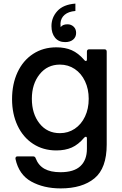

<svg xmlns="http://www.w3.org/2000/svg" viewBox="-20 -831 680 1067"><path d="M66 52V49Q66 38 78 38H163Q175 38 178 48Q193 88 227 107Q261 126 316 126Q391 126 427 92Q463 58 463 -4V-61Q463 -71 457 -71Q453 -71 448 -66Q415 -27 378.5 -11Q342 5 293 5Q220 5 164 -31.5Q108 -68 77.5 -133Q47 -198 47 -280Q47 -364 77.5 -429.5Q108 -495 164 -531.5Q220 -568 293 -568Q342 -568 378.5 -552Q415 -536 448 -498Q452 -492 457 -492Q463 -492 463 -501V-544Q463 -557 476 -557H560Q573 -557 573 -544V-28Q573 104 505 160Q437 216 317 216Q223 216 154 178Q85 140 66 52ZM473 -282Q473 -336 452.5 -379.5Q432 -423 395.5 -447.5Q359 -472 313 -472Q243 -472 200 -418Q157 -364 157 -282Q157 -199 199.5 -145Q242 -91 313 -91Q359 -91 395.5 -115.5Q432 -140 452.5 -183.5Q473 -227 473 -282ZM266 -686Q266 -734 299 -770Q332 -806 399 -811V-770Q361 -767 339.5 -749Q318 -731 316 -701Q316 -687 317 -680Q328 -696 355 -696Q375 -696 389 -683Q403 -670 403 -648Q403 -625 386.5 -611Q370 -597 342 -597Q306 -597 286 -621.5Q266 -646 266 -686Z"/></svg>

Font: Open Sauce Two Medium
Style: Regular
Weight: 500
Designer: Alfredo Marco Pradil
Foundry: Creative Sauce Fz LLC
Version: Version 1.477